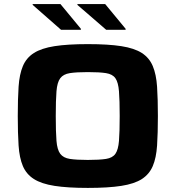

<svg xmlns="http://www.w3.org/2000/svg" viewBox="-20 -912 860 940"><path d="M410 8Q311 8 247 -2Q183 -12 146 -35.5Q109 -59 92 -99Q75 -139 71 -199.5Q67 -260 67 -344Q67 -427 71 -487.5Q75 -548 92 -588.5Q109 -629 146 -652.5Q183 -676 247 -686Q311 -696 410 -696Q510 -696 574 -686Q638 -676 674.5 -652.5Q711 -629 728 -588.5Q745 -548 749 -487.5Q753 -427 753 -344Q753 -260 749 -199.5Q745 -139 728 -99Q711 -59 674.5 -35.5Q638 -12 574 -2Q510 8 410 8ZM410 -129Q467 -129 499 -134Q531 -139 545 -159Q559 -179 562.5 -222.5Q566 -266 566 -344Q566 -421 562.5 -465Q559 -509 545 -529Q531 -549 499 -554Q467 -559 410 -559Q354 -559 322 -554Q290 -549 275 -529Q260 -509 256.5 -465Q253 -421 253 -344Q253 -266 256.5 -222.5Q260 -179 275 -159Q290 -139 322 -134Q354 -129 410 -129ZM595 -766H500L359 -888V-892H495L595 -771ZM376 -766H279L140 -888V-892H276L376 -771Z"/></svg>

Font: Saira Expanded
Style: Bold
Weight: 700
Width: 7
Designer: Hector Gatti with collaboration of the Omnibus-Type team
Foundry: Omnibus-Type
Version: Version 1.100; ttfautohint (v1.8.3)